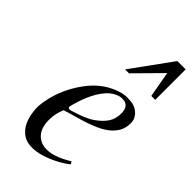

<svg xmlns="http://www.w3.org/2000/svg" viewBox="-226 -769 845 845"><g transform="rotate(45 196.5 -347.0)"><path d="M210.9 -26.4Q257.3 -26.4 324.2 -67.4L331.1 -55.2Q279.8 -15.6 214.8 4.4Q186.5 13.2 157 13.2Q127.4 13.2 106.9 0.7Q86.4 -11.7 73.2 -32.7Q48.8 -72.8 48.8 -136.2Q58.6 -244.6 127 -336.9Q173.3 -399.4 238.3 -425.8Q271.5 -439.5 298.1 -439.5Q324.7 -439.5 339.4 -434.8Q354 -430.2 365.2 -420.9Q390.1 -400.9 390.1 -370.4Q390.1 -339.8 377.2 -317.9Q364.3 -295.9 343.3 -279.8Q322.3 -263.7 295.4 -252Q268.6 -240.2 241 -231.4Q213.4 -222.7 186.8 -215.6Q160.2 -208.5 140.1 -201.2Q124.5 -164.6 124.5 -126.5Q124.5 -58.1 170.9 -34.7Q187.5 -26.4 210.9 -26.4ZM147 -230.5Q147 -222.2 160.2 -222.2Q233.9 -243.7 265.6 -265.9Q297.4 -288.1 313.7 -312.5Q330.1 -336.9 330.1 -371.1Q330.1 -405.8 308.6 -416.5Q301.3 -420.4 285.4 -420.4Q269.5 -420.4 251.5 -410.9Q233.4 -401.4 218.8 -385.5Q204.1 -369.6 192.4 -349.6Q180.7 -329.6 171.9 -308.6Q157.2 -273.4 147 -230.5ZM229 -520H204.6L341.3 -708.5H393.1V-519H368.7L347.2 -639.6Z"/></g></svg>

Font: Cardo-Italic
Style: Italic
Weight: 400
Italic angle: -12°
Designer: David J. Perry
Foundry: David J. Perry
Version: Version 0.991